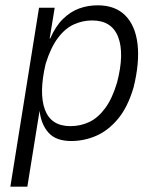

<svg xmlns="http://www.w3.org/2000/svg" viewBox="-20 -523 589 723"><path d="M19 180 127 -494H186L167 -378H169Q189 -424 217 -451.5Q245 -479 278 -491Q311 -503 348 -503Q414 -503 452 -464.5Q490 -426 498 -356.5Q506 -287 483 -194Q461 -119 424 -75Q387 -31 342 -11.5Q297 8 248 8Q191 8 163 -23Q135 -54 129 -106L83 180ZM245 -48Q283 -48 316 -63.5Q349 -79 376 -115.5Q403 -152 421 -213Q449 -321 425 -383.5Q401 -446 327 -446Q291 -446 258 -431Q225 -416 198 -380Q171 -344 152 -283Q126 -173 149 -110.5Q172 -48 245 -48Z"/></svg>

Font: Nunito Sans 7pt Condensed Light
Style: Italic
Weight: 300
Width: 3
Italic angle: -9°
Designer: Vernon Adams
Foundry: Vernon Adams
Version: Version 3.101;gftools[0.9.27]